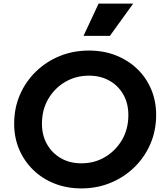

<svg xmlns="http://www.w3.org/2000/svg" viewBox="-20 -1039 922 1071"><path d="M434 12Q353 12 284.5 -15Q216 -42 165.5 -91Q115 -140 87 -205.5Q59 -271 59 -349Q59 -436 91 -510Q123 -584 180 -639.5Q237 -695 312.5 -726Q388 -757 476 -757Q558 -757 626.5 -730Q695 -703 745.5 -654.5Q796 -606 823.5 -540.5Q851 -475 851 -398Q851 -311 819 -236.5Q787 -162 729.5 -106Q672 -50 596.5 -19Q521 12 434 12ZM434 -128Q507 -128 566 -163Q625 -198 660.5 -258.5Q696 -319 696 -397Q696 -463 667.5 -512.5Q639 -562 589.5 -589.5Q540 -617 476 -617Q404 -617 344.5 -582.5Q285 -548 249.5 -487.5Q214 -427 214 -349Q214 -284 242.5 -234Q271 -184 320.5 -156Q370 -128 434 -128ZM446 -839 530 -1019H723L593 -839Z"/></svg>

Font: Plus Jakarta Sans ExtraBold
Style: Italic
Weight: 800
Italic angle: -8°
Designer: Gumpita Rahayu
Foundry: Tokotype
Version: Version 2.071; ttfautohint (v1.8.4.7-5d5b);gftools[0.9.29]